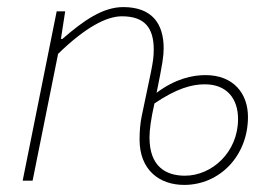

<svg xmlns="http://www.w3.org/2000/svg" viewBox="-20 -510 768 542"><path d="M500 12C600 12 680 -70 680 -180C680 -245 640 -298 560 -298C524 -298 475 -288 422 -248C439 -331 442 -352 442 -374C442 -442 410 -490 328 -490C270 -490 216 -452 156 -400H152L164 -478H140L44 0H72L144 -358C220 -432 280 -464 324 -464C388 -464 414 -432 414 -370C414 -350 412 -336 406 -306L380 -182C376 -163 374 -141 374 -116C374 -30 430 12 500 12ZM502 -14C448 -14 402 -40 402 -122C402 -143 406 -174 416 -218C478 -260 521 -272 558 -272C620 -272 652 -232 652 -174C652 -80 578 -14 502 -14Z"/></svg>

Font: Source Sans Pro ExtraLight
Style: Italic
Weight: 200
Italic angle: -11°
Designer: Paul D. Hunt
Foundry: Adobe Systems Incorporated
Version: Version 3.006;hotconv 1.0.111;makeotfexe 2.5.65597